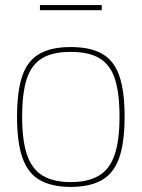

<svg xmlns="http://www.w3.org/2000/svg" viewBox="-20 -725 557 755"><path d="M47 -266Q47 -366 67.5 -426Q88 -486 134.5 -513Q181 -540 258 -540Q336 -540 382.5 -513Q429 -486 449.5 -426Q470 -366 470 -266Q470 -163 448 -102.5Q426 -42 379 -16Q332 10 258 10Q185 10 138 -16Q91 -42 69 -102.5Q47 -163 47 -266ZM67 -266Q67 -172 86.5 -115.5Q106 -59 148.5 -34Q191 -9 258 -9Q326 -9 368.5 -34Q411 -59 430.5 -115.5Q450 -172 450 -266Q450 -358 432 -414Q414 -470 372 -495.5Q330 -521 258 -521Q187 -521 145 -495.5Q103 -470 85 -414Q67 -358 67 -266ZM137 -685V-705H380V-685Z"/></svg>

Font: Georama Thin
Style: Regular
Weight: 100
Designer: Jean-Baptiste Levee
Foundry: Production Type
Version: Version 1.000